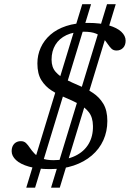

<svg xmlns="http://www.w3.org/2000/svg" viewBox="-20 -795 618 914"><path d="M223 98.5 489.5 -775H531L264.5 98.5ZM105 98.5 371.5 -775H413.5L147 98.5ZM234.5 -32.5Q295.5 -32.5 337.8 -52.8Q380 -73 401.8 -109.8Q423.5 -146.5 422.5 -195.5Q422 -236.5 402.8 -261Q383.5 -285.5 353.2 -301.2Q323 -317 289.2 -331Q255.5 -345 225.8 -364Q196 -383 177 -413.2Q158 -443.5 158 -493Q158 -533 173.8 -568Q189.5 -603 220 -629.8Q250.5 -656.5 295.2 -671.2Q340 -686 398 -686Q457 -686 497 -674.5Q537 -663 557.5 -643.8Q578 -624.5 578 -601.5Q578 -579.5 565.8 -567Q553.5 -554.5 534.5 -554.5Q519.5 -554.5 510.2 -563.8Q501 -573 492.2 -586.2Q483.5 -599.5 471 -612.8Q458.5 -626 437 -635Q415.5 -644 379.5 -644Q330.5 -644 296.2 -627.8Q262 -611.5 243.8 -581.8Q225.5 -552 225.5 -511Q225.5 -475 244.8 -453Q264 -431 294.2 -416Q324.5 -401 358.2 -386.8Q392 -372.5 422.2 -352.8Q452.5 -333 471.8 -301.2Q491 -269.5 491 -219Q491 -169.5 472 -127.5Q453 -85.5 417 -54.8Q381 -24 330.8 -7Q280.5 10 218 10Q158.5 10 117.8 -1.8Q77 -13.5 56.2 -33Q35.5 -52.5 35.5 -75Q35.5 -90.5 41.2 -101.2Q47 -112 56.8 -117.5Q66.5 -123 79.5 -123Q94.5 -123 104 -113.8Q113.5 -104.5 122.2 -91.2Q131 -78 143.8 -64.5Q156.5 -51 178 -41.8Q199.5 -32.5 234.5 -32.5Z"/></svg>

Font: Newsreader 16pt 16pt
Style: Italic
Weight: 400
Italic angle: -17°
Version: Version 1.003